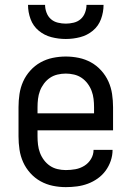

<svg xmlns="http://www.w3.org/2000/svg" viewBox="-20 -760 540 788"><path d="M250 8Q223 8 196.5 2.5Q170 -3 146.5 -16Q123 -29 104.5 -49.5Q86 -70 75 -94.5Q64 -119 60 -146Q56 -173 56 -200V-320Q56 -347 60 -374Q64 -401 75 -425.5Q86 -450 104.5 -470.5Q123 -491 146.5 -504Q170 -517 196.5 -522.5Q223 -528 250 -528Q277 -528 303.5 -522.5Q330 -517 353.5 -504Q377 -491 395.5 -470.5Q414 -450 425 -425.5Q436 -401 440 -374Q444 -347 444 -320V-225H134V-200Q134 -183 136 -166Q138 -149 144 -133Q150 -117 160.5 -103Q171 -89 185 -79.5Q199 -70 216 -66Q233 -62 250 -62Q270 -62 289.5 -65.5Q309 -69 326 -79.5Q343 -90 353.5 -107.5Q364 -125 364 -145H442Q442 -122 434.5 -100Q427 -78 413.5 -59.5Q400 -41 381 -27.5Q362 -14 340.5 -6Q319 2 296 5Q273 8 250 8ZM366 -295V-320Q366 -337 364 -354Q362 -371 356 -387Q350 -403 339.5 -417Q329 -431 315 -440.5Q301 -450 284 -454Q267 -458 250 -458Q233 -458 216 -454Q199 -450 185 -440.5Q171 -431 160.5 -417Q150 -403 144 -387Q138 -371 136 -354Q134 -337 134 -320V-295ZM250 -600Q220 -600 191 -607.5Q162 -615 139 -634Q116 -653 105.5 -681.5Q95 -710 95 -740H165Q165 -724 171 -708Q177 -692 189 -681.5Q201 -671 217.5 -667Q234 -663 250 -663Q266 -663 282.5 -667Q299 -671 311 -681.5Q323 -692 329 -708Q335 -724 335 -740H405Q405 -710 394.5 -681.5Q384 -653 361 -634Q338 -615 309 -607.5Q280 -600 250 -600Z"/></svg>

Font: Moesevka
Style: Regular
Weight: 400
Monospace: yes
Designer: Belleve Invis
Foundry: Belleve Invis
Version: Version 32.5.0; ttfautohint (v1.8.4)